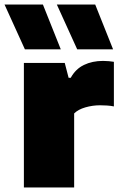

<svg xmlns="http://www.w3.org/2000/svg" viewBox="-52 -828 528 848"><path d="M53.5 0V-550H234L251 -484.5H260.5Q282 -523.5 318.8 -541.2Q355.5 -559 403 -559Q416 -559 428.8 -557.8Q441.5 -556.5 451 -555V-358Q436.5 -361 419.8 -362Q403 -363 389.5 -363Q357 -363 325 -353.8Q293 -344.5 275.5 -327V0ZM289 -610 199 -808H368.5L447.5 -610ZM58 -610 -32 -808H137.5L216.5 -610Z"/></svg>

Font: Encode Sans Semi Expanded Black
Style: Regular
Weight: 900
Width: 6
Designer: Multiple Designers
Foundry: Impallari Type
Version: Version 3.000; ttfautohint (v1.8.3) -l 8 -r 50 -G 200 -x 14 